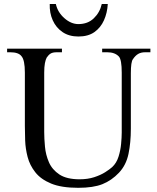

<svg xmlns="http://www.w3.org/2000/svg" viewBox="-20 -899 763 935"><path d="M712.4 -644.5H687Q666.5 -644.5 652.6 -636.2Q638.7 -627.9 627.4 -610.8Q617.2 -598.6 617.2 -542V-272.5Q617.2 -204.1 605.7 -149.4Q594.2 -94.7 559.1 -57.6Q523.4 -20 478.8 -2.2Q434.1 15.6 360.8 15.6Q279.3 15.6 229 -5.1Q178.7 -25.9 151.9 -60.1Q125 -94.2 114.5 -134.5Q104 -174.8 102.5 -214.6Q101.1 -254.4 101.1 -285.6V-545.4Q101.1 -606.9 84.5 -625.5Q70.3 -644.5 29.8 -644.5H14.6V-662.1H281.7V-644.5H256.8Q236.8 -644.5 226.6 -638.2Q216.3 -631.8 207.5 -618.7Q202.1 -608.9 198.7 -591.1Q195.3 -573.2 195.3 -545.4V-256.3Q195.3 -224.1 199 -184.6Q202.6 -145 218.3 -108.9Q233.9 -72.8 269.3 -49.3Q304.7 -25.9 367.7 -25.9Q407.2 -25.9 438.7 -36.1Q470.2 -46.4 492.4 -60.5Q514.6 -74.7 526.4 -85.4Q547.4 -105 557.1 -135.7Q566.9 -166.5 569.8 -198.5Q572.8 -230.5 572.8 -253.4V-545.4Q572.8 -607.9 559.1 -623.5Q539.6 -644.5 502.4 -644.5H477.5V-662.1H712.4ZM504.9 -879.4Q502.4 -836.4 486.3 -800.3Q470.2 -764.2 439.7 -742.7Q409.2 -721.2 361.8 -721.2Q316.4 -721.2 284.7 -742.7Q252.9 -764.2 236.8 -800.3Q220.7 -836.4 222.2 -879.4H252Q260.7 -839.4 293.5 -810.5Q326.2 -781.7 361.8 -781.7Q407.7 -781.7 437 -810.1Q466.3 -838.4 475.6 -879.4Z"/></svg>

Font: BabelStone Roman
Style: Regular
Weight: 400
Designer: Walt Agee, Victor Gaultney, Peter Martin, Debbi Hosken, Becca Hirsbrunner (SIL); Andrew West (BabelStone)
Foundry: BabelStone
Version: Version 16.000